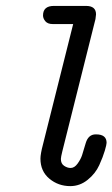

<svg xmlns="http://www.w3.org/2000/svg" viewBox="-20 -631 384 656"><path d="M118.2 -88.9Q118.2 -105 127 -138.2L230 -548.8H160.2Q143.1 -548.8 135 -558.3Q127 -567.9 127 -578.1Q127 -610.8 164.1 -610.8Q164.6 -610.8 165 -610.8H273.9Q308.1 -610.8 308.1 -582Q308.1 -578.1 306.2 -565.9L192.9 -113.8Q188 -93.8 188 -87.9Q188 -71.8 199 -64.5Q210 -57.1 221.2 -57.1Q234.4 -57.1 245.1 -72Q255.9 -86.9 260.5 -101.1Q265.1 -115.2 272.9 -142.1Q281.7 -171.9 307.1 -171.9H308.1Q344.2 -171.9 344.2 -143.1Q344.2 -137.2 338.1 -116.2Q332 -95.2 319.1 -66.7Q306.2 -38.1 279.5 -16.6Q252.9 4.9 220.2 4.9Q179.2 4.9 148.7 -20.5Q118.2 -45.9 118.2 -88.9Z"/></svg>

Font: CMU Typewriter Text Variable Width
Style: Italic
Weight: 500
Italic angle: -14.04°
Version: Version 0.7.0